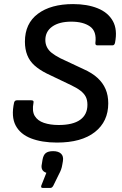

<svg xmlns="http://www.w3.org/2000/svg" viewBox="-20 -686 598 940"><path d="M259 12Q185 12 132 -8.5Q79 -29 56.5 -72Q34 -115 49 -184Q52 -195 63 -195H133Q147 -195 144 -183Q136 -142 150 -118.5Q164 -95 195 -84.5Q226 -74 267 -74Q337 -74 372.5 -99.5Q408 -125 408 -173Q408 -196 400 -212Q392 -228 374 -242Q356 -256 326 -270L209 -326Q173 -344 149 -365.5Q125 -387 113.5 -416Q102 -445 102 -482Q102 -571 165.5 -618.5Q229 -666 338 -666Q407 -666 458 -645.5Q509 -625 532.5 -583Q556 -541 543 -476Q540 -464 531 -464H456Q446 -464 447 -476Q454 -533 420.5 -556.5Q387 -580 329 -580Q270 -580 236 -556Q202 -532 202 -490Q202 -471 210 -455Q218 -439 234 -426.5Q250 -414 275 -401L388 -348Q431 -329 457.5 -304.5Q484 -280 497 -249.5Q510 -219 510 -180Q510 -91 444.5 -39.5Q379 12 259 12ZM189 234Q179 234 182 223L207 160Q192 155 186.5 144Q181 133 185 116L188 97Q192 73 204 63.5Q216 54 240 54Q266 54 279 66.5Q292 79 288 103L285 120Q283 133 279 144Q275 155 268 168L241 223Q235 234 227 234Z"/></svg>

Font: Sofia Sans SemiBold
Style: Italic
Weight: 600
Italic angle: -9°
Designer: Botio Nikoltchev, Ani Petrova
Foundry: lettersoup
Version: Version 4.100-B